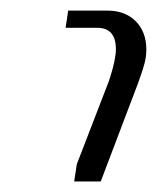

<svg xmlns="http://www.w3.org/2000/svg" viewBox="-20 -516 294 360"><path d="M103 -463.9 107.9 -496.1H181.2Q214.8 -496.1 234.6 -476.1Q254.4 -456.1 254.4 -422.9Q254.4 -414.6 252.9 -405.8Q251 -393.6 238.8 -359.9L168.9 -175.8H119.1L124 -208L184.1 -363.8Q192.9 -390.1 195.8 -408.2Q197.3 -416 197.3 -423.8Q197.3 -463.9 162.1 -463.9Z"/></svg>

Font: Gawaa
Style: Italic
Weight: 400
Designer: T. Christopher White
Version: Version 1.0